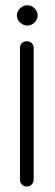

<svg xmlns="http://www.w3.org/2000/svg" viewBox="-20 -626 204 716"><path d="M54.5 44V-447.4Q54.5 -458.5 61.9 -465.4Q69.2 -472.2 80 -472.2Q90.8 -472.2 98.1 -465.4Q105.5 -458.5 105.5 -447.4V44Q105.5 54.8 98.1 62.1Q90.8 69.5 80 69.5Q69.2 69.5 61.9 62.1Q54.5 54.8 54.5 44ZM81.5 -606.4Q97.2 -606.4 108.8 -595Q120.4 -583.6 120.4 -567.9Q120.4 -553.1 108.8 -541.9Q97.2 -530.8 81.5 -530.8Q66.8 -530.8 54.9 -541.9Q43 -553.1 43 -567.9Q43 -583.6 54.9 -595Q66.8 -606.4 81.5 -606.4Z"/></svg>

Font: Libertine-Super Thin
Style: Regular
Weight: 100
Designer: Bastien Sozeau
Foundry: NBR — Bastien Sozeau
Version: Version 2.003;gftools[0.9.33]